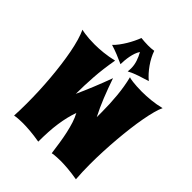

<svg xmlns="http://www.w3.org/2000/svg" viewBox="-256 -1085 1243 1243"><g transform="rotate(45 365.5 -463.5)"><path d="M291 -712.9Q274.4 -620.1 268.8 -538.3Q263.2 -456.5 263.2 -380.9Q288.6 -437 313.2 -497.3Q337.9 -557.6 361.8 -623Q386.7 -550.8 411.6 -488.8Q436.5 -426.8 465.8 -370.1V-415Q465.8 -491.2 458.7 -564.9Q451.7 -638.7 435.1 -705.1Q437 -703.6 446.8 -701.4Q456.5 -699.2 472.4 -697.5Q488.3 -695.8 509.3 -694.3Q530.3 -692.9 555.2 -692.9Q593.3 -692.9 637.5 -697.3Q681.6 -701.7 726.1 -712.9Q715.3 -691.4 705.6 -655Q695.8 -618.7 687.3 -572.3Q678.7 -525.9 671.9 -471.2Q665 -416.5 660.2 -358.2Q655.3 -299.8 652.6 -240.2Q649.9 -180.7 649.9 -124Q649.9 -87.9 651.1 -54.4Q652.3 -21 654.8 9.8Q606 1.5 567.9 -1.7Q529.8 -4.9 501 -4.9Q482.4 -4.9 468.3 -3.9Q454.1 -2.9 444.3 -2Q433.1 -0.5 424.8 1Q418.9 -42.5 412.6 -84Q406.2 -125.5 397.9 -163.3Q389.6 -201.2 378.9 -234.6Q368.2 -268.1 353 -295.9Q341.8 -264.2 333.7 -230.5Q325.7 -196.8 320.3 -159.2Q314.9 -121.6 312.5 -79.6Q310.1 -37.6 310.1 9.8Q261.2 1.5 222.4 -1.7Q183.6 -4.9 155.8 -4.9Q136.7 -4.9 122.6 -3.9Q108.4 -2.9 98.6 -2Q87.4 -0.5 80.1 1Q83 -53.2 83 -112.8Q83 -168.5 80.6 -226.1Q78.1 -283.7 73.2 -340.1Q68.4 -396.5 61.3 -450.2Q54.2 -503.9 45.2 -551Q36.1 -598.1 24.7 -637.5Q13.2 -676.8 0 -705.1Q14.2 -701.2 33.2 -698.7Q49.3 -696.3 72 -694.6Q94.7 -692.9 123 -692.9Q158.2 -692.9 200.9 -697.3Q243.7 -701.7 291 -712.9ZM539.1 -773.4Q503.9 -762.7 467 -750.5Q430.2 -738.3 397.9 -721.2Q398.9 -729 399.4 -736.3Q399.9 -743.7 399.9 -751Q399.9 -781.2 390.1 -810.5Q380.4 -839.8 365.2 -866.2Q355.5 -851.6 349.1 -833.3Q342.8 -814.9 339.1 -795.4Q335.4 -775.9 333.7 -756.8Q332 -737.8 332 -721.2Q301.3 -735.4 269.3 -748.3Q237.3 -761.2 205.1 -771Q221.2 -786.1 236.3 -806.4Q251.5 -826.7 264.9 -848.9Q278.3 -871.1 289.3 -893.8Q300.3 -916.5 308.1 -937Q323.7 -935.5 339.6 -934.3Q355.5 -933.1 372.1 -933.1Q384.8 -933.1 398.7 -933.8Q412.6 -934.6 425.3 -937Q432.6 -915 444.6 -892.1Q456.5 -869.1 471.7 -847.7Q486.8 -826.2 503.9 -807.1Q521 -788.1 539.1 -773.4Z"/></g></svg>

Font: Spicy Rice
Style: Regular
Weight: 400
Version: Version 1.000